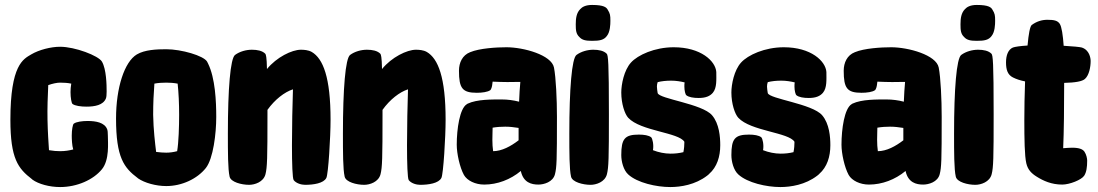

<svg xmlns="http://www.w3.org/2000/svg" viewBox="-20 -736 4438 776"><path d="M416 -186C416 -200 415 -209 413 -214C402 -241 368 -247 334 -247C313 -247 288 -244 278 -236C274 -233 270 -211 270 -188C270 -175 271 -147 276 -132C261 -128 243 -125 223 -125C210 -125 195 -126 178 -129C176 -159 173 -202 172 -252C171 -298 173 -350 175 -392C192 -398 210 -402 223 -402C238 -402 254 -401 268 -398C266 -387 265 -373 265 -364C265 -341 269 -319 273 -316C283 -308 308 -305 329 -305C363 -305 397 -311 408 -338C410 -343 411 -352 411 -366C411 -393 410 -456 392 -487C378 -511 283 -547 223 -547C186 -547 138 -535 106 -516C74 -497 22 -474 22 -252C22 -95 53 -55 109 -12L110 -11C110 -11 111 -11 111 -10C136 8 180 20 223 20C291 20 357 -9 392 -52C423 -90 416 -159 416 -186Z M854 -263C854 -326 850 -420 821 -479C820 -482 818 -484 817 -487C803 -511 713 -537 652 -537C613 -537 565 -535 533 -516C533 -516 533 -516 533 -516C483 -486 449 -382 449 -257C449 -99 481 -58 537 -16L538 -15C564 3 610 16 652 16C715 16 777 -13 812 -57C842 -95 854 -197 854 -263ZM611 -122C607 -155 600 -212 599 -272C599 -317 601 -361 604 -398C619 -401 636 -402 652 -402C666 -402 682 -401 698 -398C702 -361 704 -317 704 -272C704 -225 702 -161 696 -125C681 -121 666 -119 652 -119C640 -119 626 -120 611 -122Z M1240 -526C1226 -534 1208 -535 1196 -535C1160 -535 1098 -505 1059 -457C1058 -505 1055 -516 1052 -519C1040 -531 1020 -535 998 -535C975 -535 949 -528 930 -514C911 -500 901 -377 901 -196C901 -121 901 -52 908 -22C913 0 956 11 987 11C1009 11 1045 0 1053 -32C1060 -60 1061 -95 1061 -274V-292C1091 -334 1130 -364 1164 -375C1162 -314 1160 -224 1160 -149C1160 -75 1162 -15 1167 -8C1177 5 1198 11 1213 11C1247 11 1288 5 1299 -17C1307 -33 1316 -182 1316 -252C1316 -423 1286 -499 1240 -526Z M1705 -526C1691 -534 1673 -535 1661 -535C1625 -535 1563 -505 1524 -457C1523 -505 1520 -516 1517 -519C1505 -531 1485 -535 1463 -535C1440 -535 1414 -528 1395 -514C1376 -500 1366 -377 1366 -196C1366 -121 1366 -52 1373 -22C1378 0 1421 11 1452 11C1474 11 1510 0 1518 -32C1525 -60 1526 -95 1526 -274V-292C1556 -334 1595 -364 1629 -375C1627 -314 1625 -224 1625 -149C1625 -75 1627 -15 1632 -8C1642 5 1663 11 1678 11C1712 11 1753 5 1764 -17C1772 -33 1781 -182 1781 -252C1781 -423 1751 -499 1705 -526Z M2219 -463C2209 -514 2096 -545 2027 -545C1987 -545 1918 -541 1880 -525C1849 -513 1835 -483 1835 -450C1835 -379 1849 -361 1907 -361C1928 -361 1952 -364 1962 -372C1965 -375 1969 -385 1970 -398C1970 -401 1971 -404 1971 -406C2013 -404 2051 -404 2083 -405C2081 -382 2079 -355 2078 -325C2055 -331 2031 -334 2009 -334C1969 -334 1908 -335 1870 -317L1867 -315C1838 -298 1826 -215 1826 -151C1826 -116 1838 -60 1855 -29C1868 -6 1901 10 1937 10C1990 10 2043 -10 2085 -45C2095 2 2128 10 2156 10C2178 10 2215 0 2223 -32C2230 -60 2231 -85 2231 -264C2231 -334 2227 -422 2219 -463ZM2022 -224C2040 -224 2057 -222 2076 -219C2076 -211 2076 -204 2076 -196V-169C2045 -145 2008 -125 1973 -125C1971 -139 1970 -155 1970 -171C1970 -191 1971 -207 1971 -220C1989 -223 2006 -224 2022 -224Z M2373 -571C2403 -571 2421 -574 2433 -591C2446 -607 2447 -637 2447 -652C2447 -674 2446 -681 2436 -697C2431 -706 2421 -716 2373 -716C2347 -716 2333 -708 2325 -699C2310 -684 2307 -662 2307 -638C2307 -614 2308 -599 2322 -586C2333 -574 2347 -571 2373 -571ZM2367 11C2389 11 2425 0 2433 -32C2440 -60 2441 -95 2441 -274C2441 -486 2438 -513 2432 -519C2420 -531 2400 -535 2378 -535C2355 -535 2329 -528 2310 -514C2291 -500 2281 -377 2281 -196C2281 -121 2281 -52 2288 -22C2293 0 2336 11 2367 11Z M2891 -149C2891 -183 2887 -236 2858 -270C2818 -317 2644 -336 2638 -360C2637 -364 2635 -382 2635 -386C2635 -392 2636 -398 2638 -404C2654 -408 2672 -410 2693 -410C2712 -410 2730 -407 2747 -403C2746 -398 2746 -392 2746 -386C2746 -370 2750 -354 2754 -351C2764 -343 2783 -340 2804 -340C2833 -340 2850 -348 2861 -361C2878 -381 2875 -415 2875 -445C2872 -489 2813 -545 2703 -545C2626 -545 2558 -514 2530 -483C2502 -452 2491 -395 2491 -362C2491 -317 2505 -275 2519 -260C2569 -206 2723 -201 2746 -163C2746 -150 2745 -135 2742 -121C2726 -117 2709 -115 2690 -115C2667 -115 2642 -120 2619 -129C2623 -151 2617 -176 2612 -181C2602 -189 2583 -192 2562 -192C2505 -192 2491 -175 2491 -109C2491 -83 2500 -48 2519 -31C2556 3 2633 20 2689 20C2731 20 2790 11 2838 -26C2840 -27 2841 -29 2843 -30L2846 -33C2878 -61 2891 -103 2891 -149Z M3336 -149C3336 -183 3332 -236 3303 -270C3263 -317 3089 -336 3083 -360C3082 -364 3080 -382 3080 -386C3080 -392 3081 -398 3083 -404C3099 -408 3117 -410 3138 -410C3157 -410 3175 -407 3192 -403C3191 -398 3191 -392 3191 -386C3191 -370 3195 -354 3199 -351C3209 -343 3228 -340 3249 -340C3278 -340 3295 -348 3306 -361C3323 -381 3320 -415 3320 -445C3317 -489 3258 -545 3148 -545C3071 -545 3003 -514 2975 -483C2947 -452 2936 -395 2936 -362C2936 -317 2950 -275 2964 -260C3014 -206 3168 -201 3191 -163C3191 -150 3190 -135 3187 -121C3171 -117 3154 -115 3135 -115C3112 -115 3087 -120 3064 -129C3068 -151 3062 -176 3057 -181C3047 -189 3028 -192 3007 -192C2950 -192 2936 -175 2936 -109C2936 -83 2945 -48 2964 -31C3001 3 3078 20 3134 20C3176 20 3235 11 3283 -26C3285 -27 3286 -29 3288 -30L3291 -33C3323 -61 3336 -103 3336 -149Z M3774 -463C3764 -514 3651 -545 3582 -545C3542 -545 3473 -541 3435 -525C3404 -513 3390 -483 3390 -450C3390 -379 3404 -361 3462 -361C3483 -361 3507 -364 3517 -372C3520 -375 3524 -385 3525 -398C3525 -401 3526 -404 3526 -406C3568 -404 3606 -404 3638 -405C3636 -382 3634 -355 3633 -325C3610 -331 3586 -334 3564 -334C3524 -334 3463 -335 3425 -317L3422 -315C3393 -298 3381 -215 3381 -151C3381 -116 3393 -60 3410 -29C3423 -6 3456 10 3492 10C3545 10 3598 -10 3640 -45C3650 2 3683 10 3711 10C3733 10 3770 0 3778 -32C3785 -60 3786 -85 3786 -264C3786 -334 3782 -422 3774 -463ZM3577 -224C3595 -224 3612 -222 3631 -219C3631 -211 3631 -204 3631 -196V-169C3600 -145 3563 -125 3528 -125C3526 -139 3525 -155 3525 -171C3525 -191 3526 -207 3526 -220C3544 -223 3561 -224 3577 -224Z M3928 -571C3958 -571 3976 -574 3988 -591C4001 -607 4002 -637 4002 -652C4002 -674 4001 -681 3991 -697C3986 -706 3976 -716 3928 -716C3902 -716 3888 -708 3880 -699C3865 -684 3862 -662 3862 -638C3862 -614 3863 -599 3877 -586C3888 -574 3902 -571 3928 -571ZM3922 11C3944 11 3980 0 3988 -32C3995 -60 3996 -95 3996 -274C3996 -486 3993 -513 3987 -519C3975 -531 3955 -535 3933 -535C3910 -535 3884 -528 3865 -514C3846 -500 3836 -377 3836 -196C3836 -121 3836 -52 3843 -22C3848 0 3891 11 3922 11Z M4313 -139C4303 -139 4290 -138 4277 -137C4280 -200 4281 -308 4281 -401C4326 -402 4354 -407 4365 -417C4382 -432 4388 -466 4388 -489C4388 -502 4383 -534 4352 -544C4345 -546 4316 -549 4279 -551C4276 -594 4271 -628 4263 -640C4254 -653 4240 -656 4213 -656C4190 -656 4169 -649 4150 -635C4143 -630 4137 -598 4133 -552C4101 -550 4083 -547 4074 -544C4055 -536 4046 -513 4046 -484C4046 -455 4052 -434 4074 -423C4088 -416 4103 -411 4123 -407C4121 -354 4120 -298 4120 -250C4120 -175 4121 -106 4128 -76C4134 -50 4149 -35 4170 -22C4197 -5 4230 10 4273 10C4303 10 4351 -9 4362 -26C4371 -40 4374 -60 4374 -87C4374 -95 4371 -111 4363 -123C4356 -133 4342 -139 4313 -139Z"/></svg>

Font: Manosque
Style: Regular
Weight: 400
Designer: Ariel Martín Pérez
Foundry: Ariel Martín Pérez
Version: Version 1.005;hotconv 1.0.109;makeotfexe 2.5.65596